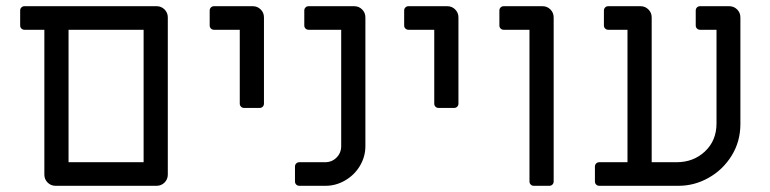

<svg xmlns="http://www.w3.org/2000/svg" viewBox="-20 -599 2482 619"><path d="M123 -36V-503H59Q53 -503 49 -507Q45 -511 45 -517V-565Q45 -571 49 -575Q53 -579 59 -579H485Q500 -579 510.5 -568.5Q521 -558 521 -543V-36Q521 -21 510.5 -10.5Q500 0 485 0H159Q144 0 133.5 -10.5Q123 -21 123 -36ZM443 -76V-503H201V-76Z M753 -265V-503H670Q664 -503 660 -507Q656 -511 656 -517V-565Q656 -571 660 -575Q664 -579 670 -579H795Q810 -579 820.5 -568.5Q831 -558 831 -543V-265Q831 -259 827 -255Q823 -251 817 -251H767Q761 -251 757 -255Q753 -259 753 -265Z M931 -14V-62Q931 -68 935 -72Q939 -76 945 -76H1028Q1050 -76 1065 -91Q1080 -106 1080 -128V-503H975Q969 -503 965 -507Q961 -511 961 -517V-565Q961 -571 965 -575Q969 -579 975 -579H1122Q1137 -579 1147.5 -568.5Q1158 -558 1158 -543V-128Q1158 -94 1140.5 -64.5Q1123 -35 1093 -17.5Q1063 0 1030 0H945Q939 0 935 -4Q931 -8 931 -14Z M1380 -265V-503H1297Q1291 -503 1287 -507Q1283 -511 1283 -517V-565Q1283 -571 1287 -575Q1291 -579 1297 -579H1422Q1437 -579 1447.5 -568.5Q1458 -558 1458 -543V-265Q1458 -259 1454 -255Q1450 -251 1444 -251H1394Q1388 -251 1384 -255Q1380 -259 1380 -265Z M1687 -14V-503H1604Q1598 -503 1594 -507Q1590 -511 1590 -517V-565Q1590 -571 1594 -575Q1598 -579 1604 -579H1729Q1744 -579 1754.5 -568.5Q1765 -558 1765 -543V-14Q1765 -8 1761 -4Q1757 0 1751 0H1701Q1695 0 1691 -4Q1687 -8 1687 -14Z M1898 -14V-62Q1898 -68 1902 -72Q1906 -76 1912 -76H2003V-503H1941Q1935 -503 1931 -507Q1927 -511 1927 -517V-565Q1927 -571 1931 -575Q1935 -579 1941 -579H2045Q2060 -579 2070.5 -568.5Q2081 -558 2081 -543V-76H2161Q2216 -76 2253 -111Q2290 -146 2290 -201V-503H2237Q2231 -503 2227 -507Q2223 -511 2223 -517V-565Q2223 -571 2227 -575Q2231 -579 2237 -579H2331Q2346 -579 2356.5 -568.5Q2367 -558 2367 -543V-199Q2367 -143 2339 -97.5Q2311 -52 2265 -26Q2219 0 2168 0H1912Q1906 0 1902 -4Q1898 -8 1898 -14Z"/></svg>

Font: Miriam Libre
Style: Regular
Weight: 400
Version: Version 1.000